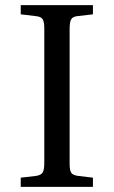

<svg xmlns="http://www.w3.org/2000/svg" viewBox="-20 -730 444 750"><path d="M61 0V-36L122 -43Q140 -46 146.5 -56Q153 -66 153 -94V-620Q153 -645 146.5 -655Q140 -665 120 -667L61 -674V-710H343V-674L282 -667Q264 -665 258 -654.5Q252 -644 252 -616V-90Q252 -65 258 -55.5Q264 -46 284 -43L343 -36V0Z"/></svg>

Font: Literata 36pt
Style: Regular
Weight: 400
Designer: Latin by Veronika Burian and Jose Scaglione. Greek by Irene Vlachou. Cyrillic by Vera Evstafieva.
Foundry: TypeTogether
Version: Version 3.002